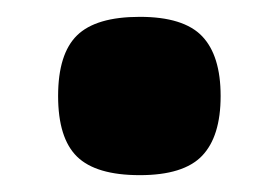

<svg xmlns="http://www.w3.org/2000/svg" viewBox="-20 -484 331 228"><path d="M146 -276Q94 -276 71.5 -298Q49 -320 49 -370Q49 -420 71.5 -442Q94 -464 146 -464Q198 -464 220 -441Q242 -418 242 -370Q242 -322 220 -299Q198 -276 146 -276Z"/></svg>

Font: Encode Sans Wide
Style: Bold
Weight: 700
Designer: Pablo Impallari, Andres Torresi
Foundry: Pablo Impallari, Andres Torresi
Version: Version 1.000; ttfautohint (v1.00) -l 8 -r 50 -G 200 -x 14 -